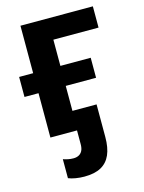

<svg xmlns="http://www.w3.org/2000/svg" viewBox="-115 -611 676 899"><g transform="rotate(-15 223.0 -162.0)"><path d="M181 218Q160 218 139 214.5Q118 211 104 205V113Q116 117 128 119.5Q140 122 154 122Q168 122 179 116.5Q190 111 196.5 99Q203 87 203 66V0H74V-215H6V-312H74V-542H425V-439H206V-312H353V-215H206V-94H323V64Q323 116 308 150Q293 184 262 201Q231 218 181 218Z"/></g></svg>

Font: Noto Sans Display SemiBold
Style: Regular
Weight: 600
Designer: Monotype Design Team
Foundry: Monotype Imaging Inc.
Version: Version 2.003